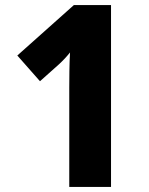

<svg xmlns="http://www.w3.org/2000/svg" viewBox="-20 -734 586 754"><path d="M416 0H252V-389Q252 -414 252.5 -454Q253 -494 255 -528Q235 -503 211 -481L137 -415L48 -516L270 -714H416Z"/></svg>

Font: Noto Sans Lao UI SemCond ExtBd
Style: Regular
Weight: 800
Width: 4
Designer: Monotype Design Team
Foundry: Monotype Imaging Inc.
Version: Version 2.000; ttfautohint (v1.8.4.7-5d5b)